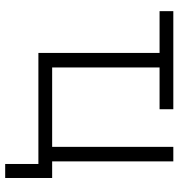

<svg xmlns="http://www.w3.org/2000/svg" viewBox="6 -566 688 740"><g transform="rotate(90 350.0 -196.0)"><path d="M612 128H666V-53H602V-520H546V-53H240V-467H401V-520H23V-467H184V0H612Z"/></g></svg>

Font: Fixel Display Light
Style: Regular
Weight: 300
Designer: AlfaBravo + MacPaw
Foundry: Kyrylo Tkachov, Marchela Mozhyna, Serhii Makarenko, Maria Weinstein, Zakhar Kryvoshyya
Version: Version 1.211